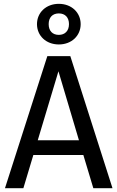

<svg xmlns="http://www.w3.org/2000/svg" viewBox="-20 -982 613 1002"><path d="M287 -962C220 -962 173 -916 173 -856C173 -796 220 -750 287 -750C354 -750 401 -796 401 -856C401 -916 354 -962 287 -962ZM287 -912C320 -912 340 -891 340 -856C340 -821 319 -800 287 -800C254 -800 234 -821 234 -856C234 -891 254 -912 287 -912ZM567 0 347 -689H227L6 0H102L154 -173H415L467 0ZM285 -610 392 -250H177Z"/></svg>

Font: Fira Sans
Style: Regular
Weight: 400
Designer: Carrois Corporate & Edenspiekermann AG
Foundry: Carrois Corporate GbR & Edenspiekermann AG
Version: Version 4.203